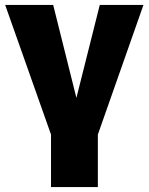

<svg xmlns="http://www.w3.org/2000/svg" viewBox="-20 -546 603 779"><path d="M187 212.9V0L1 -525.9H195.8L290 -148.9L384.8 -525.9H562L377 0V212.9Z"/></svg>

Font: Rawline Black
Style: Regular
Weight: 900
Designer: Matt McInerney, Pablo Impallari, Rodrigo Fuenzalida
Foundry: Matt McInerney, Pablo Impallari, Rodrigo Fuenzalida
Version: Version 4.020;PS 004.020;hotconv 1.0.88;makeotf.lib2.5.64775